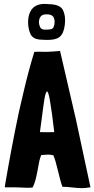

<svg xmlns="http://www.w3.org/2000/svg" viewBox="-20 -968 487 991"><path d="M403 3C415 3 426 2 437 0L447 -1L372 -351L290 -705C238 -700 208 -700 188 -701C174 -701 165 -701 157 -700C136 -632 118 -563 102 -495C85 -425 70 -357 58 -295C43 -220 31 -154 22 -104C6 -11 3 -1 6 -1C57 -2 91 0 114 1C131 1 141 1 146 0C147 0 148 -1 149 -1C161 -24 168 -57 174 -89C179 -119 184 -148 193 -168C211 -168 218 -170 228 -170C234 -170 242 -169 255 -167C264 -148 271 -120 278 -91C286 -59 294 -26 302 -4H303C335 -4 370 3 403 3ZM186 -286C193 -334 198 -378 203 -414C207 -442 210 -465 214 -479C217 -490 220 -496 223 -496C225 -496 227 -492 230 -484C233 -475 236 -461 239 -441C245 -407 252 -357 260 -286C235 -286 209 -285 186 -286ZM223 -762C263 -762 286 -770 298 -789C308 -801 316 -832 316 -863C316 -883 312 -903 304 -918C289 -944 253 -946 225 -947C187 -951 152 -941 136 -907C128 -891 125 -872 125 -853C125 -832 129 -811 137 -793C145 -775 163 -766 182 -764C197 -763 211 -762 223 -762ZM212 -815C204 -815 197 -817 191 -822C186 -828 181 -841 181 -854C181 -868 186 -882 197 -889C205 -894 213 -894 222 -894C234 -894 245 -892 254 -883C259 -876 262 -866 262 -855C262 -846 260 -836 256 -827C251 -817 241 -815 212 -815Z"/></svg>

Font: Londrina Solid CC
Style: CC
Weight: 400
Designer: Marcelo Magalhaes
Foundry: Tipos Pereira
Version: Version 1.003;FEAKit 1.0